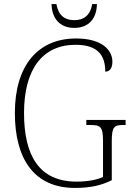

<svg xmlns="http://www.w3.org/2000/svg" viewBox="-20 -913 647 943"><path d="M345 -776C417 -776 455 -823 456 -893H433C423 -836 390 -814 345 -814C298 -814 267 -837 257 -893H233C235 -823 273 -776 345 -776ZM348 10C423 10 477 -2 529 -28V-218C529 -290 540 -299 585 -299H597V-324H404V-299H425C474 -299 486 -290 486 -219V-44C456 -29 406 -21 356 -21C173 -21 98 -148 98 -358C98 -573 189 -693 351 -693C463 -693 497 -639 497 -561C518 -561 532 -577 532 -610C532 -667 481 -724 354 -724C166 -724 53 -591 53 -358C53 -132 148 10 348 10Z"/></svg>

Font: Noto Serif Hebrew SemiCondensed ExtraLight
Style: Regular
Weight: 200
Width: 4
Designer: Monotype Design Team
Foundry: Monotype Imaging Inc.
Version: Version 2.004